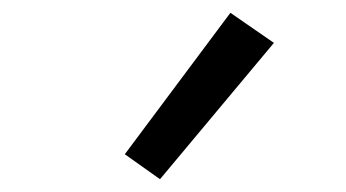

<svg xmlns="http://www.w3.org/2000/svg" viewBox="-20 -822 540 300"><path d="M230 -542 175 -581 340 -802 408 -755Z"/></svg>

Font: Iosevka Custom
Style: Regular
Weight: 400
Monospace: yes
Designer: Belleve Invis
Foundry: Belleve Invis
Version: Version 32.5.0; ttfautohint (v1.8.4)